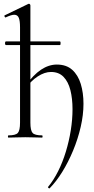

<svg xmlns="http://www.w3.org/2000/svg" viewBox="-20 -746 509 1041"><path d="M12.4 -501.6Q9 -501.6 7.8 -506.6Q6.6 -511.6 7.8 -516.6Q9 -521.6 12.4 -521.6H304Q307.6 -521.6 308.3 -516.6Q309 -511.6 308.3 -506.6Q307.6 -501.6 304 -501.6ZM25.8 0Q23 0 23 -6Q23 -12 25.8 -12Q64.8 -12 76.7 -25.3Q88.6 -38.6 88.6 -81V-597.8Q88.6 -633.4 81.8 -649.7Q75 -666 57.2 -666Q41.6 -666 11.2 -651.8Q7.4 -650 4.8 -656Q2.2 -662 5.8 -663L134 -725Q138.2 -727 141.5 -723.6Q144.8 -720.2 144.8 -716.8V-81Q144.8 -38.6 156.7 -25.3Q168.6 -12 208.4 -12Q210.8 -12 210.8 -6Q210.8 0 208.4 0Q190 0 166.9 -1Q143.8 -2 117.2 -2Q91.4 -2 67.4 -1Q43.4 0 25.8 0ZM256.4 -355.8Q222 -355.8 184.7 -331.7Q147.4 -307.6 120 -266.6L116 -278.6Q160.8 -340.6 202.7 -368.3Q244.6 -396 288.2 -396Q339.8 -396 371.5 -367.5Q403.2 -339 417.9 -290.9Q432.6 -242.8 432.6 -183.4Q432.6 -123 417.5 -57.7Q402.4 7.6 376.5 70Q350.6 132.4 317.9 185.4Q285.2 238.4 249 275Q247 277 242.7 273Q238.4 269 241 267Q270.6 231.2 295.2 182.2Q319.8 133.2 337.1 76.2Q354.4 19.2 363.8 -39.7Q373.2 -98.6 373.2 -154Q373.2 -211.6 361.7 -257.1Q350.2 -302.6 324.6 -329.2Q299 -355.8 256.4 -355.8Z"/></svg>

Font: Cormorant Infant Light
Style: Regular
Weight: 300
Designer: Christian Thalmann (Catharsis Fonts)
Foundry: Catharsis Fonts
Version: Version 4.001